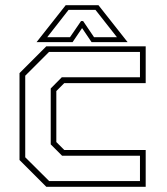

<svg xmlns="http://www.w3.org/2000/svg" viewBox="-20 -718 642 738"><path d="M158 0 55 -103V-437L158 -540H540V-398.5H227L196.5 -368V-172L227 -141.5H540V0ZM169 -22H518V-119.5H218.5L175 -163V-378L217.5 -421H518V-518.5H168.5L77 -427V-113.5ZM232.5 -698H358.5L470.5 -556H332L295.5 -610L259 -556H120.5ZM243.5 -680 161.5 -575H249L291.5 -637H299.5L341.5 -575H429.5L347 -680Z"/></svg>

Font: Tourney Thin ExtraLight
Style: Regular
Weight: 250
Version: Version 1.015